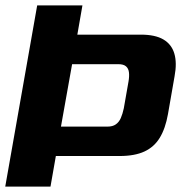

<svg xmlns="http://www.w3.org/2000/svg" viewBox="-42 -695 700 715"><path d="M-22.5 0H146L166 -114H403.5Q459.5 -114 495.8 -130.8Q532 -147.5 553 -182Q574 -216.5 583.5 -270L608 -410.5Q617.5 -461 607.2 -495.5Q597 -530 566.5 -548Q536 -566 482.5 -566H246L265 -675H96.5ZM185 -223.5 226.5 -456H398.5Q418 -456 427.2 -448Q436.5 -440 438.2 -425.5Q440 -411 436.5 -391L419 -291.5Q414.5 -270.5 407.8 -255.2Q401 -240 389.2 -231.8Q377.5 -223.5 358 -223.5Z"/></svg>

Font: Anybody
Style: Bold Italic
Weight: 700
Italic angle: -10°
Designer: Tyler Finck
Foundry: Etcetera Type Company
Version: Version 1.113;gftools[0.9.25]